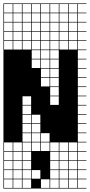

<svg xmlns="http://www.w3.org/2000/svg" viewBox="-20 -827 522 1115"><path d="M378.6 -803.6V-753.6H428.6V-803.6ZM378.6 -700H428.6V-750H378.6ZM325 -700H375V-750H325ZM271.4 -700H321.4V-750H271.4ZM217.9 -700H267.9V-750H217.9ZM164.3 -700H214.3V-750H164.3ZM110.7 -700H160.7V-750H110.7ZM57.1 -700H107.1V-750H57.1ZM3.6 -700H53.6V-750H3.6ZM378.6 -646.4H428.6V-696.4H378.6ZM325 -646.4H375V-696.4H325ZM271.4 -646.4H321.4V-696.4H271.4ZM217.9 -646.4H267.9V-696.4H217.9ZM164.3 -646.4H214.3V-696.4H164.3ZM110.7 -646.4H160.7V-696.4H110.7ZM57.1 -646.4H107.1V-696.4H57.1ZM3.6 -646.4H53.6V-696.4H3.6ZM57.1 -592.9H107.1V-642.9H57.1ZM3.6 -592.9H53.6V-642.9H3.6ZM110.7 -592.9H160.7V-642.9H110.7ZM378.6 -592.9H428.6V-642.9H378.6ZM325 -592.9H375V-642.9H325ZM271.4 -592.9H321.4V-642.9H271.4ZM164.3 -592.9H214.3V-642.9H164.3ZM217.9 -592.9H267.9V-642.9H217.9ZM3.6 -539.3H53.6V-589.3H3.6ZM57.1 -539.3H107.1V-589.3H57.1ZM110.7 -539.3H160.7V-589.3H110.7ZM164.3 -539.3H214.3V-589.3H164.3ZM378.6 -539.3H428.6V-589.3H378.6ZM325 -539.3H375V-589.3H325ZM271.4 -539.3H321.4V-589.3H271.4ZM217.9 -539.3H267.9V-589.3H217.9ZM164.3 -485.7H214.3V-535.7H164.3ZM217.9 -485.7H267.9V-535.7H217.9ZM271.4 -485.7H321.4V-535.7H271.4ZM271.4 -432.1H321.4V-482.1H271.4ZM217.9 -432.1H267.9V-482.1H217.9ZM164.3 -432.1H214.3V-482.1H164.3ZM271.4 -378.6H321.4V-428.6H271.4ZM217.9 -378.6H267.9V-428.6H217.9ZM271.4 -325H321.4V-375H271.4ZM217.9 -325H267.9V-375H217.9ZM271.4 -271.4H321.4V-321.4H271.4ZM110.7 -217.9H160.7V-267.9H110.7ZM271.4 -217.9H321.4V-267.9H271.4ZM110.7 -164.3H160.7V-214.3H110.7ZM110.7 -110.7H160.7V-160.7H110.7ZM164.3 -110.7H214.3V-160.7H164.3ZM164.3 -57.1H214.3V-107.1H164.3ZM110.7 -57.1H160.7V-107.1H110.7ZM164.3 -3.6H214.3V-53.6H164.3ZM217.9 -3.6H267.9V-53.6H217.9ZM110.7 -3.6H160.7V-53.6H110.7ZM325 50H375V0H325ZM271.4 50H321.4V0H271.4ZM217.9 50H267.9V0H217.9ZM110.7 50H160.7V0H110.7ZM57.1 50H107.1V0H57.1ZM378.6 50H428.6V0H378.6ZM164.3 50H214.3V0H164.3ZM3.6 50H53.6V0H3.6ZM217.9 103.6H267.9V53.6H217.9ZM57.1 103.6H107.1V53.6H57.1ZM325 103.6H375V53.6H325ZM3.6 103.6H53.6V53.6H3.6ZM110.7 103.6H160.7V53.6H110.7ZM378.6 103.6H428.6V53.6H378.6ZM271.4 103.6H321.4V53.6H271.4ZM164.3 103.6H214.3V53.6H164.3ZM325 157.1H375V107.1H325ZM217.9 157.1H267.9V107.1H217.9ZM57.1 157.1H107.1V107.1H57.1ZM110.7 157.1H160.7V107.1H110.7ZM164.3 157.1H214.3V107.1H164.3ZM378.6 157.1H428.6V107.1H378.6ZM3.6 157.1H53.6V107.1H3.6ZM271.4 157.1H321.4V107.1H271.4ZM271.4 210.7H321.4V160.7H271.4ZM3.6 210.7H53.6V160.7H3.6ZM378.6 210.7H428.6V160.7H378.6ZM325 210.7H375V160.7H325ZM217.9 210.7H267.9V160.7H217.9ZM164.3 210.7H214.3V160.7H164.3ZM110.7 210.7H160.7V160.7H110.7ZM57.1 210.7H107.1V160.7H57.1ZM271.4 264.3H321.4V214.3H271.4ZM378.6 264.3H428.6V214.3H378.6ZM3.6 264.3H53.6V214.3H3.6ZM217.9 264.3H267.9V214.3H217.9ZM57.1 264.3H107.1V214.3H57.1ZM164.3 264.3H214.3V214.3H164.3ZM325 264.3H375V214.3H325ZM110.7 264.3H160.7V214.3H110.7ZM325 -803.6V-753.6H375V-803.6ZM271.4 -803.6V-753.6H321.4V-803.6ZM217.9 -803.6V-753.6H267.9V-803.6ZM164.3 -803.6V-753.6H214.3V-803.6ZM110.7 -803.6V-753.6H160.7V-803.6ZM57.1 -803.6V-753.6H107.1V-803.6ZM3.6 -803.6V-753.6H53.6V-803.6ZM482.1 -803.6H432.1V-753.6H482.1V-750H432.1V-700H482.1V-696.4H432.1V-646.4H482.1V-642.9H432.1V-592.9H482.1V-589.3H432.1V-539.3H482.1V-535.7H432.1V-485.7H482.1V-482.1H432.1V-432.1H482.1V-428.6H432.1V-378.6H482.1V-375H432.1V-325H482.1V-321.4H432.1V-271.4H482.1V-267.9H432.1V-217.9H482.1V-214.3H432.1V-164.3H482.1V-160.7H432.1V-110.7H482.1V-107.1H432.1V-57.1H482.1V-53.6H432.1V-3.6H482.1V0H432.1V50H482.1V53.6H432.1V103.6H482.1V107.1H432.1V157.1H482.1V160.7H432.1V210.7H482.1V214.3H432.1V264.3H482.1V267.9H0V-807.1H482.1ZM160.7 53.6H214.3V107.1H160.7ZM214.3 53.6H267.9V107.1H214.3ZM214.3 107.1H267.9V160.7H214.3ZM160.7 107.1H214.3V160.7H160.7ZM214.3 160.7H267.9V214.3H214.3ZM160.7 214.3H214.3V267.9H160.7Z"/></svg>

Font: Jersey 10 Charted
Style: Regular
Weight: 400
Designer: Sarah Cadigan-Fried
Version: Version 1.000; ttfautohint (v1.8.4.7-5d5b)